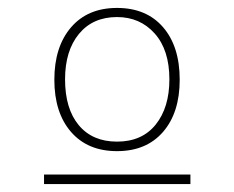

<svg xmlns="http://www.w3.org/2000/svg" viewBox="-20 -642 590 484"><path d="M275 -261Q201 -261 159 -309.5Q117 -358 117 -441Q117 -524 159 -573Q201 -622 275 -622Q349 -622 391 -573.5Q433 -525 433 -441Q433 -358 391 -309.5Q349 -261 275 -261ZM275 -285Q338 -285 372.5 -328Q407 -371 407 -442Q407 -516 370 -557.5Q333 -599 275 -599Q214 -599 179 -556.5Q144 -514 144 -442Q144 -368 178.5 -326.5Q213 -285 275 -285ZM91 -202H460V-178H91Z"/></svg>

Font: Inconsolata SemiExpanded ExtraLight
Style: Regular
Weight: 200
Width: 6
Monospace: yes
Designer: Raph Levien, Cyreal, Brenton Simpson
Foundry: Raph Levien, Cyreal, Google
Version: Version 3.001; ttfautohint (v1.8.2.53-6de2)